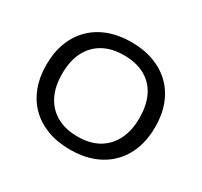

<svg xmlns="http://www.w3.org/2000/svg" viewBox="-149 -912 1177 1120"><g transform="rotate(30 439.0 -352.5)"><path d="M439 9Q355 9 287.5 -16Q220 -41 172 -88Q124 -135 98.5 -202Q73 -269 73 -352Q73 -436 98.5 -502.5Q124 -569 172 -616.5Q220 -664 287.5 -689Q355 -714 439 -714Q523 -714 590.5 -689Q658 -664 706 -617Q754 -570 779.5 -503.5Q805 -437 805 -354Q805 -270 779.5 -203Q754 -136 706 -88.5Q658 -41 590.5 -16Q523 9 439 9ZM439 -79Q521 -79 578.5 -111.5Q636 -144 667.5 -205.5Q699 -267 699 -353Q699 -440 668.5 -501Q638 -562 579.5 -594Q521 -626 439 -626Q358 -626 300 -594Q242 -562 210.5 -501Q179 -440 179 -352Q179 -266 210 -205Q241 -144 299.5 -111.5Q358 -79 439 -79Z"/></g></svg>

Font: Nunito Sans 10pt SemiExpanded Medium
Style: Regular
Weight: 500
Width: 6
Designer: Vernon Adams
Foundry: Vernon Adams
Version: Version 3.101;gftools[0.9.27]